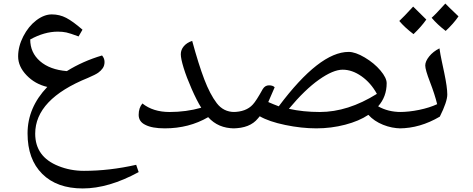

<svg xmlns="http://www.w3.org/2000/svg" viewBox="-20 -712 2660 1080"><path d="M760 256Q591 348 445.5 348Q300 348 217.5 266Q135 184 135 38.5Q135 -107 246 -223Q177 -239 129.5 -288.5Q82 -338 82 -394.5Q82 -451 111 -507.5Q140 -564 184 -597.5Q228 -631 271.5 -631Q315 -631 352.5 -611.5Q390 -592 444 -545L422 -507Q374 -525 353 -529.5Q332 -534 305 -534Q230 -534 150 -490Q150 -416 205 -368Q260 -320 356 -312Q446 -368 554 -400Q568 -384 568 -363.5Q568 -343 558 -328.5Q548 -314 532.5 -303Q517 -292 475 -274Q178 -154 178 40Q178 170 309 222Q376 249 452 249Q596 249 746 215Z M781 -130Q841 -82 934 -82Q1027 -82 1112 -106Q1087 -146 1058 -212Q1029 -278 1013 -330Q997 -382 997 -407Q997 -432 1014 -452Q1031 -472 1061 -482Q1097 -350 1129 -266Q1161 -182 1199 -132Q1237 -82 1299 -82Q1309 -82 1310 -72V0Q1309 10 1299 10Q1207 10 1151 -53Q1043 10 907 10Q835 10 797 -10Q760 -28 760 -66Q760 -105 781 -130Z M1605 -100Q1685 -82 1779 -82Q1937 -82 2100 -184Q2066 -246 2013.5 -283Q1961 -320 1907.5 -320Q1854 -320 1774.5 -264Q1695 -208 1605 -100ZM2236 10Q2185 10 2135 -10Q2085 -30 2052 -66Q2000 -31 1921.5 -10.5Q1843 10 1759.5 10Q1676 10 1584.5 -9Q1493 -28 1441 -58L1431 -46Q1386 10 1289 10Q1279 10 1279 0V-72Q1279 -82 1289 -82Q1364 -82 1402 -124Q1421 -144 1458 -211Q1471 -232 1493 -232Q1515 -232 1525 -221L1489 -138Q1516 -126 1548 -114Q1777 -420 1941 -420Q1979 -420 2032 -388.5Q2085 -357 2120 -315.5Q2155 -274 2155 -244Q2155 -168 2107 -114Q2163 -82 2236 -82Q2247 -82 2247 -72V0Q2247 10 2236 10Z M2226 10Q2216 10 2216 0V-72Q2216 -82 2226 -82Q2280 -82 2338 -94Q2396 -106 2439 -126Q2426 -180 2399 -250Q2372 -320 2372 -343.5Q2372 -367 2394 -394.5Q2416 -422 2452 -440Q2457 -405 2464.5 -370.5Q2472 -336 2479 -302Q2496 -221 2496 -180.5Q2496 -140 2454 -56Q2342 10 2226 10ZM2559 -620Q2532 -580 2487 -538Q2440 -574 2408 -612Q2429 -630 2485 -692Q2496 -680 2559 -620ZM2378 -602Q2350 -562 2306 -520Q2256 -558 2226 -594Q2250 -616 2304 -675Q2315 -663 2378 -602Z"/></svg>

Font: Autonym
Style: Regular
Weight: 500
Version: Version 1.0.20131126